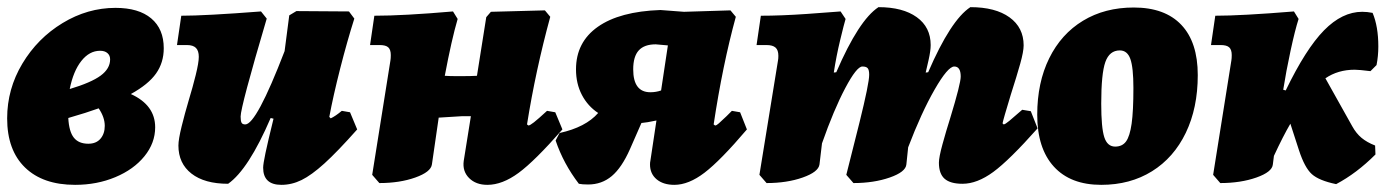

<svg xmlns="http://www.w3.org/2000/svg" viewBox="-23 -505 3888 537"><path d="M411 -149Q411 -105 381 -68Q351 -31 299.5 -9.5Q248 12 187 12Q97 12 47 -36.5Q-3 -85 -3 -174Q-3 -256 39.5 -327Q82 -398 152 -440.5Q222 -483 300 -483Q365 -483 400 -453.5Q435 -424 435 -370Q435 -330 413.5 -299.5Q392 -269 343 -242Q411 -211 411 -149ZM172 -256Q232 -274 258.5 -293.5Q285 -313 285 -339Q285 -350 277.5 -356.5Q270 -363 257 -363Q227 -363 204.5 -334.5Q182 -306 172 -256ZM270 -153Q270 -177 253 -202Q220 -190 168 -175Q170 -137 183.5 -120Q197 -103 224 -103Q246 -103 258 -117Q270 -131 270 -153Z M976 -143Q920 -80 884 -47.5Q848 -15 820.5 -1.5Q793 12 764 12Q713 12 713 -36Q713 -46 719.5 -77Q726 -108 742 -173L734 -175Q672 -31 615 9Q549 9 512.5 -19.5Q476 -48 476 -98Q476 -115 485 -151.5Q494 -188 505 -225Q516 -261 524.5 -295.5Q533 -330 533 -346Q533 -363 525 -371Q517 -379 500 -379H472L484 -461Q551 -461 707 -473L723 -453Q650 -206 650 -179Q650 -167 652.5 -162Q655 -157 663 -157Q694 -157 773 -362L786 -462L806 -474L953 -473L968 -453Q948 -390 928.5 -313.5Q909 -237 898 -178L902 -174Q915 -180 933 -195L956 -191Z M1550 -143Q1473 -55 1427.5 -21.5Q1382 12 1340 12Q1308 12 1289 -7Q1270 -26 1274 -55L1294 -180H1269L1204 -176L1185 -45Q1182 -24 1138.5 -8.5Q1095 7 1038 7L1018 -16L1069 -336Q1070 -342 1070 -351Q1070 -366 1063 -372.5Q1056 -379 1039 -379H1012L1024 -461Q1105 -461 1244 -473L1257 -452Q1240 -394 1221 -293Q1234 -292 1259 -292Q1297 -292 1311 -293L1337 -457L1350 -472L1501 -476L1516 -458Q1475 -308 1451 -157L1455 -154Q1459 -154 1470.5 -163Q1482 -172 1507 -195L1530 -191Z M2066 -143Q1992 -56 1947.5 -22Q1903 12 1863 12Q1832 12 1813.5 -3.5Q1795 -19 1795 -45Q1795 -51 1796 -55L1813 -168Q1785 -162 1771 -161L1739 -88Q1716 -36 1688 -12.5Q1660 11 1622 11Q1605 11 1596 9Q1553 -47 1531 -112L1542 -133Q1615 -149 1650 -189Q1621 -208 1604.5 -239.5Q1588 -271 1588 -311Q1588 -387 1649 -430Q1710 -473 1824 -477L1890 -472L2020 -476L2035 -458Q1998 -323 1973 -157L1977 -154Q1981 -154 1987.5 -160Q1994 -166 2009 -180L2024 -195L2047 -191ZM1796 -247Q1812 -247 1826 -252L1845 -378L1811 -381Q1779 -381 1763.5 -364Q1748 -347 1748 -311Q1748 -247 1796 -247Z M2836 -198 2860 -194 2879 -146Q2800 -57 2755 -24Q2710 9 2669 9Q2635 9 2619 -5Q2603 -19 2603 -50Q2603 -65 2613 -101.5Q2623 -138 2635 -176Q2664 -271 2664 -291Q2664 -319 2646 -319Q2628 -319 2591 -254.5Q2554 -190 2517 -93L2512 -45Q2510 -24 2465.5 -8.5Q2421 7 2364 7L2344 -16Q2354 -54 2381 -163Q2408 -272 2408 -296Q2408 -309 2404 -314Q2400 -319 2389 -319Q2373 -319 2341 -258.5Q2309 -198 2276 -104L2269 -45Q2266 -24 2222 -8.5Q2178 7 2121 7L2101 -16L2153 -336Q2154 -341 2154 -349Q2154 -365 2146 -372Q2138 -379 2121 -379H2093L2105 -461Q2161 -461 2233.5 -466Q2306 -471 2328 -473L2342 -452Q2338 -439 2327 -393.5Q2316 -348 2309 -302L2316 -303Q2379 -449 2434 -485Q2502 -485 2541 -457Q2580 -429 2580 -379Q2580 -363 2574 -336.5Q2568 -310 2566 -302L2573 -303Q2636 -449 2691 -485Q2761 -485 2800.5 -456.5Q2840 -428 2840 -378Q2840 -361 2830.5 -327Q2821 -293 2804 -240Q2783 -171 2781 -160L2784 -157Q2788 -157 2800 -167Q2812 -177 2836 -198Z M2878 -184Q2878 -274 2911.5 -342Q2945 -410 3006 -447Q3067 -484 3148 -484Q3235 -484 3281 -435.5Q3327 -387 3327 -295Q3327 -203 3293.5 -133.5Q3260 -64 3199 -26Q3138 12 3057 12Q2971 12 2924.5 -39Q2878 -90 2878 -184ZM3147 -259Q3147 -316 3138.5 -340Q3130 -364 3109 -364Q3080 -364 3068.5 -331.5Q3057 -299 3057 -215Q3057 -148 3065.5 -121.5Q3074 -95 3096 -95Q3116 -95 3126.5 -109.5Q3137 -124 3142 -159Q3147 -194 3147 -259Z M3766 -310Q3719 -310 3684 -286L3759 -152Q3770 -132 3785 -119.5Q3800 -107 3823 -98L3824 -73Q3771 -20 3714 10Q3666 0 3646 -18Q3626 -36 3610 -85L3586 -159Q3566 -125 3540 -69L3537 -45Q3535 -24 3491 -8.5Q3447 7 3390 7L3370 -16L3421 -336Q3422 -342 3422 -351Q3422 -366 3415 -372.5Q3408 -379 3391 -379H3364L3376 -461Q3449 -461 3596 -473L3609 -452Q3599 -421 3586.5 -363Q3574 -305 3566 -254L3573 -252Q3629 -368 3680 -420Q3731 -472 3787 -472Q3801 -472 3816 -469Q3832 -431 3832 -375Q3832 -348 3827 -323L3810 -306Q3778 -310 3766 -310Z"/></svg>

Font: Alegreya Black
Style: Italic
Weight: 900
Italic angle: -7°
Designer: Juan Pablo del Peral
Foundry: Huerta Tipografica
Version: Version 2.007; ttfautohint (v1.6)